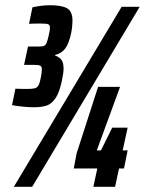

<svg xmlns="http://www.w3.org/2000/svg" viewBox="-20 -714 554 734"><path d="M26 -312 39 -375Q56 -374 83 -374Q104 -374 113 -376.5Q122 -379 127 -387.5Q132 -396 136 -417Q140 -437 140 -450Q140 -460 133.5 -463Q127 -466 112 -466H72L87 -536H127Q142 -536 148 -538.5Q154 -541 158 -550Q162 -559 167 -582Q171 -598 171 -609Q171 -619 163.5 -621.5Q156 -624 134 -624Q108 -624 91 -623L104 -686Q139 -694 173 -694Q215 -694 236 -682.5Q257 -671 257 -636Q257 -612 252 -587Q243 -546 229 -528Q215 -510 191 -504L190 -502Q207 -496 215 -485Q223 -474 223 -452Q223 -435 217 -408Q208 -363 193.5 -340.5Q179 -318 160 -311Q141 -304 110 -304Q72 -304 26 -312ZM33 0 445 -688H514L103 0ZM337 0 352 -70H262L273 -128L355 -382H439L350 -139H366L409 -226H468L449 -139H468L454 -70H435L420 0Z"/></svg>

Font: Saira Ultra Condensed Black
Style: Italic
Weight: 900
Width: 1
Italic angle: -12°
Designer: Hector Gatti with collaboration of the Omnibus-Type team
Foundry: Omnibus-Type
Version: Version 1.001; ttfautohint (v1.8)